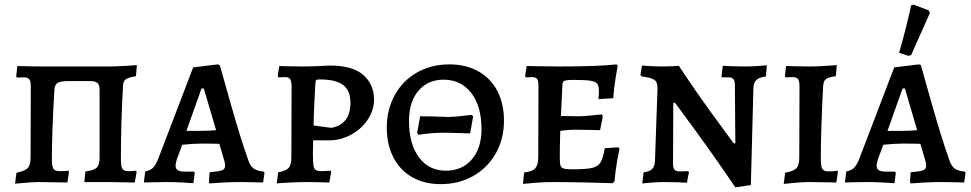

<svg xmlns="http://www.w3.org/2000/svg" viewBox="-20 -786 4193 829"><path d="M51 -40Q88 -48 100 -60.5Q112 -73 112 -105L113 -411Q113 -435 106.5 -443.5Q100 -452 83 -452L53 -451L50 -457L55 -501Q121 -499 164 -499H461Q473 -499 490 -500Q507 -501 530 -502L571 -505L567 -457Q535 -452 523.5 -444Q512 -436 511 -414Q502 -254 502 -100Q502 -68 508.5 -57.5Q515 -47 534 -47Q553 -47 567 -49L570 -44L562 2L499 1Q480 0 451 0H344L349 -46Q385 -50 397.5 -62Q410 -74 410 -104V-396Q410 -420 400.5 -428Q391 -436 369 -436H276Q243 -436 229.5 -428.5Q216 -421 215 -399Q204 -218 204 -100Q204 -69 210.5 -58Q217 -47 237 -47Q257 -47 275 -49L278 -44L271 2L204 1Q184 0 154 0Q115 0 45 7Z M882 1 885 -42Q927 -46 939.5 -51Q952 -56 952 -71Q952 -84 946 -100L927 -165Q906 -166 848 -166Q817 -166 767 -161L743 -97Q738 -77 738 -72Q738 -57 747.5 -51Q757 -45 780 -45H817L821 -40L815 5Q804 4 767 2Q730 0 697 0Q664 0 637 1Q610 2 601 2L607 -46Q627 -49 639.5 -60.5Q652 -72 663 -100L814 -495L920 -508L929 -505Q941 -461 980 -324.5Q1019 -188 1050 -100Q1059 -71 1073.5 -59.5Q1088 -48 1119 -45L1122 -40L1116 2Q1106 2 1077.5 1Q1049 0 1019 0Q977 0 936.5 2.5Q896 5 885 6ZM847 -221Q886 -221 913 -224L860 -404H850L785 -221Z M1181 -42Q1215 -48 1226.5 -61Q1238 -74 1238 -107L1239 -411Q1239 -435 1233 -444Q1227 -453 1212 -453L1183 -452L1179 -457L1186 -501Q1201 -501 1215 -500L1286 -499Q1316 -499 1352.5 -500.5Q1389 -502 1404 -503Q1503 -503 1549 -462Q1595 -421 1595 -356Q1595 -311 1568 -270Q1541 -229 1496 -204.5Q1451 -180 1401 -180H1332L1331 -118Q1331 -86 1333.5 -71.5Q1336 -57 1343.5 -52Q1351 -47 1368 -47Q1381 -47 1392.5 -48Q1404 -49 1408 -49L1410 -44L1402 2Q1391 2 1363 1Q1335 0 1308 0Q1279 0 1234.5 2Q1190 4 1175 6ZM1493 -343Q1493 -395 1461.5 -419Q1430 -443 1361 -443Q1349 -443 1346 -441Q1343 -439 1342 -430L1340 -396Q1339 -372 1337 -333.5Q1335 -295 1334 -244L1411 -234Q1493 -249 1493 -343Z M1650 -235Q1650 -313 1684.5 -375.5Q1719 -438 1780.5 -473Q1842 -508 1920 -508Q1991 -508 2044.5 -478.5Q2098 -449 2127 -394Q2156 -339 2156 -265Q2156 -186 2120.5 -123.5Q2085 -61 2023 -26Q1961 9 1882 9Q1812 9 1759.5 -21Q1707 -51 1678.5 -106.5Q1650 -162 1650 -235ZM2059 -228Q2059 -328 2014.5 -385Q1970 -442 1895 -442Q1827 -442 1786.5 -394Q1746 -346 1746 -264Q1746 -164 1789 -106.5Q1832 -49 1905 -49Q1975 -49 2017 -97.5Q2059 -146 2059 -228ZM1781 -212 1794 -284 1853 -283Q1897 -281 1913 -281Q1943 -281 2017 -290L2023 -284L2010 -210Q1917 -213 1891 -213Q1872 -213 1841 -210.5Q1810 -208 1787 -204Z M2243 -41Q2278 -45 2291 -59.5Q2304 -74 2304 -108L2305 -411Q2305 -436 2299.5 -444.5Q2294 -453 2277 -453L2251 -452L2247 -457L2254 -501Q2268 -501 2307.5 -500Q2347 -499 2393 -499Q2566 -499 2642 -508L2647 -502Q2645 -490 2638 -449Q2631 -408 2628 -362L2564 -358Q2564 -361 2565 -370.5Q2566 -380 2566 -390Q2566 -414 2559 -424Q2552 -434 2530 -437.5Q2508 -441 2456 -441Q2433 -441 2423.5 -439Q2414 -437 2411 -432Q2408 -427 2408 -414L2402 -285L2480 -284Q2498 -284 2532.5 -287.5Q2567 -291 2578 -292L2583 -285L2571 -224Q2560 -224 2528.5 -225Q2497 -226 2462 -226Q2436 -226 2399 -221Q2397 -157 2397 -102Q2397 -80 2400.5 -70.5Q2404 -61 2415 -58Q2426 -55 2453 -55Q2511 -55 2536.5 -61Q2562 -67 2573 -85Q2584 -103 2591 -146L2649 -150L2655 -144Q2652 -132 2644.5 -90Q2637 -48 2633 -2L2625 5Q2599 4 2514.5 2Q2430 0 2371 0Q2327 0 2288 3.5Q2249 7 2238 8Z M3153 -419Q3153 -437 3146.5 -444.5Q3140 -452 3126 -452H3097L3095 -457L3101 -502Q3112 -501 3140.5 -500Q3169 -499 3198 -499Q3222 -499 3252 -501Q3282 -503 3291 -504L3287 -456Q3258 -452 3246 -441Q3234 -430 3233 -406L3222 13L3155 23Q3069 -104 2981.5 -224Q2894 -344 2894 -342H2887L2886 -81Q2886 -61 2892 -53.5Q2898 -46 2913 -46L2950 -47L2955 -44L2946 3Q2935 2 2906 1Q2877 0 2846 0Q2821 0 2791.5 2.5Q2762 5 2753 6L2759 -42Q2784 -45 2795.5 -56Q2807 -67 2808 -91L2819 -407Q2819 -432 2805 -441.5Q2791 -451 2751 -456L2745 -462L2752 -503Q2761 -502 2789 -500.5Q2817 -499 2839 -499Q2864 -499 2884 -500Q2904 -501 2911 -502Q2983 -393 3055 -294Q3127 -195 3148 -167H3155Z M3370 -40Q3407 -47 3419 -60Q3431 -73 3431 -106L3432 -411Q3432 -436 3426 -444.5Q3420 -453 3402 -453L3372 -452L3369 -458L3374 -501Q3392 -501 3407 -500L3483 -499Q3506 -499 3543.5 -501.5Q3581 -504 3593 -505L3589 -457Q3557 -453 3546.5 -445Q3536 -437 3534 -414Q3524 -218 3524 -100Q3524 -68 3530.5 -57Q3537 -46 3557 -46Q3571 -46 3581.5 -47Q3592 -48 3595 -49L3598 -44L3591 2Q3578 2 3542.5 1Q3507 0 3473 0Q3445 0 3410 3.5Q3375 7 3364 8Z M3909 1 3912 -42Q3954 -46 3966.5 -51Q3979 -56 3979 -71Q3979 -84 3973 -100L3954 -165Q3933 -166 3875 -166Q3844 -166 3794 -161L3770 -97Q3765 -77 3765 -72Q3765 -57 3774.5 -51Q3784 -45 3807 -45H3844L3848 -40L3842 5Q3831 4 3794 2Q3757 0 3724 0Q3691 0 3664 1Q3637 2 3628 2L3634 -46Q3654 -49 3666.5 -60.5Q3679 -72 3690 -100L3841 -495L3947 -508L3956 -505Q3968 -461 4007 -324.5Q4046 -188 4077 -100Q4086 -71 4100.5 -59.5Q4115 -48 4146 -45L4149 -40L4143 2Q4133 2 4104.5 1Q4076 0 4046 0Q4004 0 3963.5 2.5Q3923 5 3912 6ZM3874 -221Q3913 -221 3940 -224L3887 -404H3877L3812 -221ZM3862 -558Q3892 -661 3914 -763L3925 -766L3990 -741L3995 -730L3914 -548L3902 -545Z"/></svg>

Font: Alegreya SC Medium
Style: Regular
Weight: 500
Designer: Juan Pablo del Peral
Foundry: Huerta Tipografica
Version: Version 2.007; ttfautohint (v1.6)